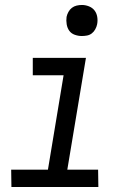

<svg xmlns="http://www.w3.org/2000/svg" viewBox="-20 -753 540 773"><path d="M376 0H26L25 -70H173L236 -450H112V-520H326L251 -70H375ZM309 -608Q295 -608 281 -613Q267 -618 259 -629Q251 -640 248.5 -655Q246 -670 248 -685Q250 -695 255.5 -705Q261 -715 269.5 -721.5Q278 -728 288.5 -730.5Q299 -733 310 -733Q324 -733 338 -727.5Q352 -722 360.5 -711Q369 -700 371.5 -685Q374 -670 371 -655Q369 -645 363.5 -635Q358 -625 349.5 -618.5Q341 -612 330.5 -610Q320 -608 309 -608Z"/></svg>

Font: Iosevka Term Oblique
Style: Regular
Weight: 400
Italic angle: -9°
Monospace: yes
Designer: Belleve Invis
Foundry: Belleve Invis
Version: Version 31.4.0